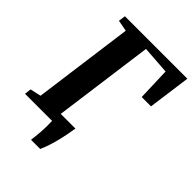

<svg xmlns="http://www.w3.org/2000/svg" viewBox="-260 -857 1137 1137"><g transform="rotate(45 309.0 -288.0)"><path d="M219.5 167.5Q221.5 151 223.8 131.5Q226 112 227.5 90.5Q229 69 229.2 46.2Q229.5 23.5 228.5 0L192.5 -65.5H358.5Q349.5 -8 339.2 35.2Q329 78.5 318.2 110.8Q307.5 143 296.5 167.5ZM2 0 6.5 -41.5 75 -57 159.5 -686 89.5 -699 95.5 -743H618.5L582 -475H504L497 -682L320.5 -694.5L234.5 -57L347 -41.5L342.5 0Z"/></g></svg>

Font: Merriweather 48pt ExtraBold
Style: Italic
Weight: 800
Italic angle: -7.8°
Version: Version 2.101